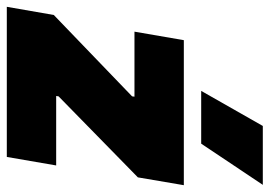

<svg xmlns="http://www.w3.org/2000/svg" viewBox="-166 -658 792 564"><g transform="rotate(90 230.0 -376.0)"><path d="M-32 0H409L434 -145H230L231 -152L469 -385L492 -520H66L41 -375H232L231 -368L-8 -138ZM370 -571 491 -752H318L215 -571Z"/></g></svg>

Font: Fixel Text 20240404 Black
Style: Italic
Weight: 900
Width: 4
Italic angle: -10°
Designer: AlfaBravo + MacPaw
Foundry: Kyrylo Tkachov, Marchela Mozhyna, Serhii Makarenko, Maria Weinstein, Zakhar Kryvoshyya
Version: Version 1.211;Glyphs 3.2 (3225)